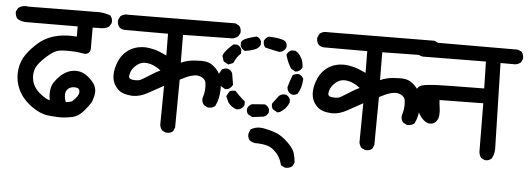

<svg xmlns="http://www.w3.org/2000/svg" viewBox="-58 -699 2641 960"><g transform="rotate(5 1262.5 -219.5)"><path d="M420.4 -485.8H409.7Q395.5 -485.8 378.9 -484.9V-384.8Q378.9 -383.8 378.9 -382.8Q378.9 -366.7 370.6 -358.4Q363.3 -351.1 350.6 -351.1Q346.2 -351.1 339.4 -352.5Q332.5 -354 323.7 -355Q305.7 -357.4 292 -357.9Q278.3 -358.4 266.4 -358.4Q254.4 -358.4 242.2 -357.9Q219.7 -357.4 199.7 -347.7Q179.2 -337.4 147 -306.2Q115.2 -274.9 107.9 -252Q103 -235.8 103 -219.7Q103 -212.9 104 -206.1Q106.9 -183.1 117.7 -166Q127.9 -148.9 142.8 -136.2Q157.7 -123.5 173.8 -113.8Q184.6 -106.9 196.8 -104.5Q193.4 -122.6 193.4 -138.2Q193.4 -172.9 208.5 -195.3Q219.7 -211.9 237.1 -229Q254.4 -246.1 279.3 -255.9Q295.4 -262.2 313.5 -262.2Q323.7 -262.2 334 -260.3Q363.3 -254.4 392.1 -224.6Q419.4 -197.3 419.4 -167Q419.4 -156.2 416.5 -144Q412.1 -122.6 404.8 -109.9Q394 -92.3 373 -67.9Q351.1 -43 331.3 -35.6Q311.5 -28.3 282.7 -25.4Q270 -23.9 261.2 -23.9Q252.4 -23.9 241.9 -24.2Q231.4 -24.4 209.5 -26.4Q172.4 -28.3 141.1 -45.4Q107.4 -63 80.3 -90.1Q53.2 -117.2 39.3 -150.9Q25.4 -184.6 25.4 -220.7Q25.4 -267.6 46.4 -305.2Q64.9 -337.9 103.3 -374Q141.6 -410.2 191.9 -424.3Q226.6 -434.6 272 -434.6Q287.1 -434.6 303.7 -433.1V-484.4L45.4 -483.4Q20.5 -483.4 2 -495.1Q-5.4 -502.9 -8.1 -511Q-10.7 -519 -10.7 -527.3Q-10.7 -529.3 -10.7 -532.2L-1 -550.3L0.5 -551.3Q16.6 -563 37.1 -563Q43.9 -563 51.3 -561.5L380.4 -564.5Q388.2 -564.9 395.5 -564.9Q428.7 -564.9 460.4 -553.7L461.9 -552.2Q472.2 -541 472.2 -524.4Q472.2 -521 471.7 -516.1L461.9 -498.5Q451.2 -491.2 440.9 -488.5Q430.7 -485.8 420.4 -485.8ZM313.5 -179.7Q293.5 -179.7 281.7 -168Q270 -156.2 270 -139.2Q270 -120.6 277.3 -102.1Q298.8 -104 309.6 -109.9Q328.1 -127.4 335.9 -141.1Q340.8 -148.9 340.8 -158.7Q340.8 -168.5 335.2 -174.1Q329.6 -179.7 313.5 -179.7Z M608.4 -162.6Q603.5 -162.6 599.1 -163.1Q557.6 -166 537.1 -184.1L531.2 -189.5Q503.4 -217.3 503.4 -258.8Q503.4 -292.5 521 -332Q534.7 -361.3 558.6 -380.4Q594.7 -409.7 646.5 -409.7Q658.7 -409.7 671.4 -407.7Q699.2 -403.3 723.1 -393.6Q740.7 -386.2 757.8 -378.4L756.8 -487.3H538.6Q522.9 -488.3 511.7 -498.5Q502 -510.7 502 -527.8Q502 -529.8 502 -533.2L511.2 -552.7L512.7 -554.2Q526.4 -564.9 543.9 -564.9Q546.9 -564.9 550.3 -564.5L1087.9 -568.4L1106.4 -559.1L1107.4 -558.1Q1117.7 -546.9 1117.7 -530.3Q1117.7 -526.9 1117.2 -522L1107.4 -504.4Q1093.8 -494.6 1079.6 -492.2L832 -488.3L833 -348.6Q864.7 -362.8 899.4 -365.2Q916.5 -366.7 932.9 -366.7Q949.2 -366.7 961.4 -364.3Q984.9 -359.9 1008.8 -335.9Q1032.7 -312 1039.1 -278.3Q1043 -257.3 1043 -236.3Q1043 -187.5 1024.4 -149.9L1023.9 -148.4L1022.5 -147Q1009.8 -137.2 993.2 -137.2Q989.7 -137.2 984.9 -137.7L967.8 -147L966.8 -147.9Q956.5 -159.2 956.5 -175.8Q956.5 -182.1 957.5 -184.1Q966.3 -210.9 966.3 -236.8Q966.3 -247.1 964.8 -258.3Q962.4 -275.4 944.8 -284.7Q931.2 -292 916.5 -292Q907.2 -292 892.1 -288.1Q878.4 -284.7 864.7 -278.1Q851.1 -271.5 835 -263.7L833 -22.9L824.7 -3.9L823.2 -2.9Q812.5 6.3 796.4 6.3Q793 6.3 788.1 5.9L770.5 -2.4L769 -3.9Q760.3 -15.1 757.8 -29.8L759.8 -226.1Q720.2 -205.1 682.9 -183.8Q645.5 -162.6 608.4 -162.6ZM734.9 -300.8Q695.3 -332.5 653.8 -332.5Q649.9 -332.5 644 -331.3Q638.2 -330.1 633.3 -328.4Q628.4 -326.7 624 -323.7Q613.3 -317.9 603.5 -307.1Q584.5 -287.6 582 -262.7Q581.5 -260.7 581.5 -258.3Q581.5 -252 585.4 -248.5Q590.8 -243.2 604.5 -242.2Q609.9 -241.7 614.7 -241.7Q636.2 -241.7 645 -248.5Q669.9 -262.7 692.1 -277.1Q714.4 -291.5 734.9 -300.8Z M1239.3 19.5H1238.8Q1223.6 17.1 1210.4 8.8L1210 7.8Q1200.7 -2.9 1200.7 -18.6Q1200.7 -24.9 1201.7 -27.3L1209.5 -46.4L1211.9 -47.9Q1232.4 -59.6 1255.9 -59.6Q1264.2 -59.6 1273.4 -58.1Q1304.7 -52.7 1334.5 -42Q1367.2 -30.3 1401.4 3.9Q1428.2 30.8 1434.8 52.2Q1441.4 73.7 1443.4 100.1L1434.1 118.2L1432.6 119.1Q1420.9 128.9 1402.8 128.9Q1400.9 128.9 1397.5 128.9L1377 118.7L1376 115.2Q1367.2 78.6 1341.3 52.7Q1321.8 33.2 1300.3 26.9Q1275.4 19.5 1239.3 19.5ZM1183.1 -142.6Q1183.1 -148.9 1184.3 -152.1Q1185.5 -155.3 1187.7 -158.2Q1189.9 -161.1 1192.4 -164.1Q1197.8 -169.4 1206.1 -172.9L1270 -177.7Q1286.1 -170.9 1292.5 -156.2L1293 -154.8V-139.2Q1290.5 -132.8 1288.1 -129.9Q1285.6 -127 1283.9 -125.2Q1282.2 -123.5 1280.3 -121.6Q1276.4 -118.7 1270.5 -116.2L1212.4 -108.9L1191.4 -120.6L1190.4 -121.6Q1183.1 -129.9 1183.1 -142.6ZM1110.4 -232.4Q1112.8 -232.4 1117.7 -232.4Q1127 -222.2 1138.2 -210.9Q1149.4 -199.7 1168.9 -183.1V-165.5Q1162.1 -149.4 1145.5 -142.6L1131.3 -140.6L1129.4 -141.1Q1106 -148.4 1087.9 -170.9L1074.2 -201.7L1086.9 -225.1L1087.9 -226.1Q1096.7 -232.4 1110.4 -232.4ZM1305.2 -177.2Q1305.2 -180.2 1306.2 -185.5L1336.4 -226.1Q1348.6 -235.8 1362.8 -235.8Q1368.7 -235.8 1371.1 -234.9Q1385.7 -228.5 1392.1 -213.9L1392.6 -212.4V-196.8Q1379.4 -164.6 1348.6 -146.5L1347.7 -146L1335.9 -143.1L1313.5 -155.8L1312.5 -156.7Q1305.2 -165 1305.2 -177.2ZM1027.8 -298.8Q1027.8 -303.7 1028.3 -311L1040 -331.5L1041.5 -333Q1051.8 -339.4 1063.5 -339.4Q1069.8 -339.4 1073.2 -337.9Q1086.9 -332 1093.3 -318.8Q1095.2 -312 1103 -261.2Q1098.1 -252.4 1093 -247.3Q1087.9 -242.2 1080.6 -238.8L1065.9 -235.8L1042.5 -250L1041.5 -251.5Q1027.8 -272.5 1027.8 -298.8ZM1396 -335.4Q1408.7 -342.8 1420.4 -342.8Q1424.3 -342.8 1427.7 -342.8Q1443.4 -335.9 1449.7 -321.3L1450.2 -319.8Q1447.3 -272.9 1429.2 -246.6L1428.7 -245.6L1427.7 -244.6Q1418.5 -237.8 1406.7 -237.8Q1400.9 -237.8 1398.4 -238.8Q1383.8 -245.1 1377.4 -260.3L1375 -272.9Q1383.3 -304.2 1396 -335.4ZM1379.4 -458H1398.4Q1408.2 -453.1 1415.3 -445.8Q1422.4 -438.5 1428.7 -427.7Q1440.4 -407.7 1441.4 -379.4Q1437.5 -370.1 1432.4 -365Q1427.2 -359.9 1420.4 -356.9L1407.7 -354L1385.3 -367.2Q1365.7 -397 1356.9 -431.6L1356 -434.1L1356.9 -436.5Q1363.3 -451.2 1377.9 -457.5ZM1087.9 -462.9H1106Q1114.7 -459.5 1120.1 -454.1Q1125.5 -448.7 1128.9 -439.9V-420.4Q1116.2 -408.2 1108.6 -396.7Q1101.1 -385.3 1094.7 -370.1L1070.8 -360.4L1046.4 -373.5L1037.6 -400.4Q1040 -408.7 1043.9 -415.5Q1055.2 -434.6 1087.9 -462.9ZM1124 -458V-477.5Q1126.5 -481.9 1129.9 -485.4Q1143.6 -499 1199.7 -512.2Q1206.1 -509.8 1209 -507.6Q1211.9 -505.4 1214.8 -502.9Q1220.2 -497.6 1223.6 -488.8V-471.7Q1214.4 -453.6 1193.4 -446.3Q1174.8 -439.5 1147.5 -435.1L1145 -436Q1131.8 -442.4 1125 -456.5ZM1237.3 -488.8Q1237.3 -490.7 1237.3 -494.1Q1241.7 -502.4 1246.8 -507.6Q1252 -512.7 1260.3 -516.6Q1311 -515.1 1333.5 -506.3Q1339.8 -503.9 1345.2 -499.5Q1353 -489.7 1353 -478Q1353 -472.2 1352.1 -470Q1351.1 -467.8 1350.1 -465.8Q1349.1 -463.9 1348.1 -462.4Q1341.8 -452.6 1330.6 -447.8L1318.4 -445.3Q1283.7 -452.1 1247.6 -460.9L1245.6 -462.9Q1237.3 -473.6 1237.3 -488.8Z M1608.4 -162.6Q1603.5 -162.6 1599.1 -163.1Q1557.6 -166 1537.1 -184.1L1531.2 -189.5Q1503.4 -217.3 1503.4 -258.8Q1503.4 -292.5 1521 -332Q1534.7 -361.3 1558.6 -380.4Q1594.7 -409.7 1646.5 -409.7Q1658.7 -409.7 1671.4 -407.7Q1699.2 -403.3 1723.1 -393.6Q1740.7 -386.2 1757.8 -378.4L1756.8 -487.3H1538.6Q1522.9 -488.3 1511.7 -498.5Q1502 -510.7 1502 -527.8Q1502 -529.8 1502 -533.2L1511.2 -552.7L1512.7 -554.2Q1526.4 -564.9 1543.9 -564.9Q1546.9 -564.9 1550.3 -564.5L2087.9 -568.4L2106.4 -559.1L2107.4 -558.1Q2117.7 -546.9 2117.7 -530.3Q2117.7 -526.9 2117.2 -522L2107.4 -504.4Q2093.8 -494.6 2079.6 -492.2L1832 -488.3L1833 -348.6Q1864.7 -362.8 1899.4 -365.2Q1916.5 -366.7 1932.9 -366.7Q1949.2 -366.7 1961.4 -364.3Q1984.9 -359.9 2008.8 -335.9Q2032.7 -312 2039.1 -278.3Q2043 -257.3 2043 -236.3Q2043 -187.5 2024.4 -149.9L2023.9 -148.4L2022.5 -147Q2009.8 -137.2 1993.2 -137.2Q1989.7 -137.2 1984.9 -137.7L1967.8 -147L1966.8 -147.9Q1956.5 -159.2 1956.5 -175.8Q1956.5 -182.1 1957.5 -184.1Q1966.3 -210.9 1966.3 -236.8Q1966.3 -247.1 1964.8 -258.3Q1962.4 -275.4 1944.8 -284.7Q1931.2 -292 1916.5 -292Q1907.2 -292 1892.1 -288.1Q1878.4 -284.7 1864.7 -278.1Q1851.1 -271.5 1835 -263.7L1833 -22.9L1824.7 -3.9L1823.2 -2.9Q1812.5 6.3 1796.4 6.3Q1793 6.3 1788.1 5.9L1770.5 -2.4L1769 -3.9Q1760.3 -15.1 1757.8 -29.8L1759.8 -226.1Q1720.2 -205.1 1682.9 -183.8Q1645.5 -162.6 1608.4 -162.6ZM1734.9 -300.8Q1695.3 -332.5 1653.8 -332.5Q1649.9 -332.5 1644 -331.3Q1638.2 -330.1 1633.3 -328.4Q1628.4 -326.7 1624 -323.7Q1613.3 -317.9 1603.5 -307.1Q1584.5 -287.6 1582 -262.7Q1581.5 -260.7 1581.5 -258.3Q1581.5 -252 1585.4 -248.5Q1590.8 -243.2 1604.5 -242.2Q1609.9 -241.7 1614.7 -241.7Q1636.2 -241.7 1645 -248.5Q1669.9 -262.7 1692.1 -277.1Q1714.4 -291.5 1734.9 -300.8Z M2138.2 -275.4Q2139.2 -255.9 2141.6 -240.5Q2144 -225.1 2144 -215.1Q2144 -205.1 2143.6 -199Q2143.1 -192.9 2141.8 -188.5Q2140.6 -184.1 2138.7 -179.7Q2134.8 -170.9 2127.9 -164.1Q2117.2 -153.8 2102.5 -153.8Q2077.6 -153.8 2056.6 -180.2Q2041 -200.2 2029.3 -227.5Q2017.6 -254.9 2016.1 -291.5Q2016.1 -293.5 2016.1 -295.4Q2016.1 -326.2 2036.1 -336.9Q2040.5 -339.4 2045.9 -340.8Q2072.3 -346.7 2111.3 -348.6Q2149.4 -350.6 2355.5 -352.5L2352.5 -487.3L2035.6 -484.4Q2020 -486.8 2009.3 -495.1Q1999 -507.8 1999 -525.9Q1999 -527.8 1999 -531.2L2008.8 -549.8L2028.3 -559.6L2506.3 -560.5L2525.4 -552.2Q2531.7 -543.5 2533.9 -536.1Q2536.1 -528.8 2536.1 -521.5Q2536.1 -520 2536.1 -516.6L2526.9 -497.6L2524.9 -496.6Q2511.7 -486.8 2498 -486.3H2425.8L2436.5 -57.6Q2436.5 -31.2 2424.3 -7.8L2423.3 -7.3Q2412.1 4.4 2395.5 4.4Q2392.6 4.4 2388.7 3.9L2370.6 -4.9L2369.1 -6.8Q2359.9 -22 2359.4 -36.1L2357.4 -278.3Z"/></g></svg>

Font: Bakudai
Style: Bold
Weight: 700
Version: Version 1.48